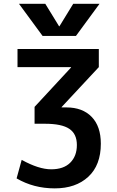

<svg xmlns="http://www.w3.org/2000/svg" viewBox="-20 -783 631 1033"><path d="M69.3 176.8 96.7 77.1Q188.5 127.9 255.4 127.9Q322.3 127.9 357.9 92.3Q393.6 56.6 393.6 -2.9Q393.6 -62.5 353 -89.8Q312.5 -117.2 221.7 -117.2H166V-208L362.3 -419.9V-421.9H74.2V-519.5H511.7V-421.9L311.5 -207V-205.1H336.9Q423.8 -205.1 473.1 -154.3Q522.5 -103.5 522.5 -9.8Q522.5 105.5 455.1 168Q387.7 230.5 274.4 230.5Q161.1 230.5 69.3 176.8ZM82 -762.7H223.6L297.9 -641.6H299.8L374 -762.7H515.6L388.7 -589.8H209Z"/></svg>

Font: GenEi M Gothic v2 Bold
Style: Regular
Weight: 700
Version: Version 2.0